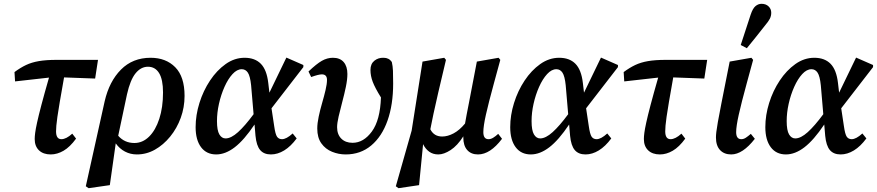

<svg xmlns="http://www.w3.org/2000/svg" viewBox="-20 -796 4599 1007"><path d="M59 -369 56 -418Q87 -441 116.5 -455Q146 -469 184 -475.5Q222 -482 276 -482H494L479 -384L316 -390Q302 -311 293.5 -261.5Q285 -212 281 -183Q277 -154 275.5 -137Q274 -120 274 -107Q274 -66 302 -66Q327 -66 359 -95L379 -69Q347 -25 313.5 -5.5Q280 14 246 14Q207 14 184.5 -7.5Q162 -29 162 -67Q162 -80 164.5 -99.5Q167 -119 174.5 -153.5Q182 -188 197 -245Q212 -302 237 -389Z M646 -301 600 -84Q633 -46 685 -46Q728 -46 762 -79.5Q796 -113 815.5 -173Q835 -233 835 -311Q835 -379 814.5 -412.5Q794 -446 756 -446Q719 -446 691 -411.5Q663 -377 646 -301ZM445 191 430 181 529 -265Q553 -369 614.5 -431Q676 -493 770 -493Q850 -493 899 -443.5Q948 -394 948 -293Q948 -233 928 -178Q908 -123 872.5 -79.5Q837 -36 792.5 -11Q748 14 698 14Q664 14 635.5 -1Q607 -16 587 -44L556 175Z M1118 -161Q1118 -112 1130.5 -91Q1143 -70 1163 -70Q1192 -70 1228.5 -103Q1265 -136 1310 -197L1297 -349Q1292 -397 1280 -415Q1268 -433 1248 -433Q1223 -433 1199.5 -407.5Q1176 -382 1157.5 -340.5Q1139 -299 1128.5 -252Q1118 -205 1118 -161ZM1114 14Q1063 14 1034.5 -24Q1006 -62 1006 -129Q1006 -192 1026 -256Q1046 -320 1081.5 -373.5Q1117 -427 1163.5 -460Q1210 -493 1263 -493Q1317 -493 1348 -461.5Q1379 -430 1387 -361L1393 -310L1482 -494L1571 -455V-444L1404 -228L1418 -135Q1424 -92 1433 -79Q1442 -66 1459 -66Q1482 -66 1515 -96L1536 -70Q1505 -28 1470.5 -7Q1436 14 1401 14Q1364 14 1344.5 -9Q1325 -32 1320 -84L1315 -143Q1260 -61 1211 -23.5Q1162 14 1114 14Z M1793 14Q1756 14 1721.5 0Q1687 -14 1665.5 -44Q1644 -74 1644 -122Q1644 -149 1651.5 -184.5Q1659 -220 1669.5 -256Q1680 -292 1687.5 -324Q1695 -356 1695 -377Q1695 -406 1668 -406Q1651 -406 1612 -392L1598 -421Q1640 -461 1668 -477Q1696 -493 1726 -493Q1763 -493 1782.5 -470.5Q1802 -448 1802 -408Q1802 -379 1794 -340.5Q1786 -302 1775 -261Q1764 -220 1756 -185Q1748 -150 1748 -129Q1748 -91 1770 -69Q1792 -47 1829 -47Q1887 -47 1930.5 -106.5Q1974 -166 1978 -285Q1947 -335 1935 -366.5Q1923 -398 1923 -429Q1923 -461 1943.5 -477.5Q1964 -494 1992 -493Q2020 -493 2035 -471Q2040 -449 2041 -425Q2042 -401 2042 -358Q2042 -247 2012.5 -163.5Q1983 -80 1927 -33Q1871 14 1793 14Z M2487 14Q2451 14 2430.5 -9Q2410 -32 2410 -75Q2410 -77 2410 -78.5Q2410 -80 2410 -81Q2379 -32 2343.5 -9Q2308 14 2279 14Q2251 14 2231 -0.5Q2211 -15 2199 -40L2178 175L2070 191L2056 181L2139 -111L2196 -473L2310 -493L2319 -482Q2294 -378 2278.5 -310.5Q2263 -243 2253.5 -199Q2244 -155 2237 -118Q2256 -80 2299 -80Q2328 -80 2359 -96.5Q2390 -113 2419 -148Q2422 -168 2427.5 -195Q2433 -222 2440 -259L2481 -473L2595 -493L2604 -482L2571 -361Q2542 -255 2528.5 -194.5Q2515 -134 2515 -103Q2515 -66 2542 -66Q2554 -66 2566.5 -73.5Q2579 -81 2593 -94L2613 -68Q2551 14 2487 14Z M2768 -161Q2768 -112 2780.5 -91Q2793 -70 2813 -70Q2842 -70 2878.5 -103Q2915 -136 2960 -197L2947 -349Q2942 -397 2930 -415Q2918 -433 2898 -433Q2873 -433 2849.5 -407.5Q2826 -382 2807.5 -340.5Q2789 -299 2778.5 -252Q2768 -205 2768 -161ZM2764 14Q2713 14 2684.5 -24Q2656 -62 2656 -129Q2656 -192 2676 -256Q2696 -320 2731.5 -373.5Q2767 -427 2813.5 -460Q2860 -493 2913 -493Q2967 -493 2998 -461.5Q3029 -430 3037 -361L3043 -310L3132 -494L3221 -455V-444L3054 -228L3068 -135Q3074 -92 3083 -79Q3092 -66 3109 -66Q3132 -66 3165 -96L3186 -70Q3155 -28 3120.5 -7Q3086 14 3051 14Q3014 14 2994.5 -9Q2975 -32 2970 -84L2965 -143Q2910 -61 2861 -23.5Q2812 14 2764 14Z M3254 -369 3251 -418Q3282 -441 3311.5 -455Q3341 -469 3379 -475.5Q3417 -482 3471 -482H3689L3674 -384L3511 -390Q3497 -311 3488.5 -261.5Q3480 -212 3476 -183Q3472 -154 3470.5 -137Q3469 -120 3469 -107Q3469 -66 3497 -66Q3522 -66 3554 -95L3574 -69Q3542 -25 3508.5 -5.5Q3475 14 3441 14Q3402 14 3379.5 -7.5Q3357 -29 3357 -67Q3357 -80 3359.5 -99.5Q3362 -119 3369.5 -153.5Q3377 -188 3392 -245Q3407 -302 3432 -389Z M3815 14Q3778 14 3756.5 -9Q3735 -32 3735 -75Q3735 -87 3737 -104Q3739 -121 3745 -156Q3751 -191 3764 -256L3807 -473L3921 -493L3930 -482L3897 -361Q3868 -255 3854.5 -194Q3841 -133 3841 -103Q3841 -66 3868 -66Q3880 -66 3891.5 -73.5Q3903 -81 3918 -94L3939 -68Q3875 14 3815 14ZM3865 -560Q3891 -640 3917 -719Q3928 -752 3942.5 -764Q3957 -776 3974 -776Q3997 -776 4011 -762.5Q4025 -749 4025 -729Q4025 -712 4017.5 -697.5Q4010 -683 3993 -663Q3969 -633 3945.5 -603Q3922 -573 3897 -543Z M4106 -161Q4106 -112 4118.5 -91Q4131 -70 4151 -70Q4180 -70 4216.5 -103Q4253 -136 4298 -197L4285 -349Q4280 -397 4268 -415Q4256 -433 4236 -433Q4211 -433 4187.5 -407.5Q4164 -382 4145.5 -340.5Q4127 -299 4116.5 -252Q4106 -205 4106 -161ZM4102 14Q4051 14 4022.5 -24Q3994 -62 3994 -129Q3994 -192 4014 -256Q4034 -320 4069.5 -373.5Q4105 -427 4151.5 -460Q4198 -493 4251 -493Q4305 -493 4336 -461.5Q4367 -430 4375 -361L4381 -310L4470 -494L4559 -455V-444L4392 -228L4406 -135Q4412 -92 4421 -79Q4430 -66 4447 -66Q4470 -66 4503 -96L4524 -70Q4493 -28 4458.5 -7Q4424 14 4389 14Q4352 14 4332.5 -9Q4313 -32 4308 -84L4303 -143Q4248 -61 4199 -23.5Q4150 14 4102 14Z"/></svg>

Font: Source Serif Pro SemiBold
Style: Italic
Weight: 600
Italic angle: -12°
Designer: Frank Grießhammer
Foundry: Adobe Systems Incorporated
Version: Version 3.001;hotconv 1.0.111;makeotfexe 2.5.65597